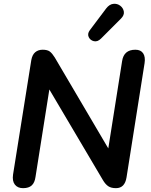

<svg xmlns="http://www.w3.org/2000/svg" viewBox="-20 -972 787 1000"><path d="M100 8Q72 8 57.5 -10.5Q43 -29 48 -63L143 -659Q148 -687 163.5 -700Q179 -713 202 -713Q227 -713 239.5 -703.5Q252 -694 265 -673L544 -199L616 -654Q625 -713 685 -713Q713 -713 725.5 -694.5Q738 -676 733 -643L639 -48Q630 8 584 8Q559 8 544 -2Q529 -12 516 -34L237 -506L165 -51Q161 -21 145.5 -6.5Q130 8 100 8ZM506 -771Q488 -753 469 -757.5Q450 -762 442 -779Q434 -796 448 -815L533 -928Q550 -950 570.5 -952Q591 -954 606.5 -942Q622 -930 625 -911.5Q628 -893 610 -875Z"/></svg>

Font: Nunito
Style: Bold Italic
Weight: 700
Italic angle: -9°
Designer: Vernon Adams
Foundry: Vernon Adams
Version: Version 3.601; ttfautohint (v1.8.2.53-6de2)